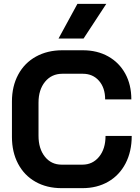

<svg xmlns="http://www.w3.org/2000/svg" viewBox="-20 -969 728 997"><path d="M42 -258V-442Q42 -521 74.5 -581.5Q107 -642 166.5 -675Q226 -708 304 -708H410Q485 -708 542 -676Q599 -644 630.5 -586.5Q662 -529 662 -453H526Q526 -513 494 -549.5Q462 -586 410 -586H304Q248 -586 214 -544.5Q180 -503 180 -436V-264Q180 -197 213 -155.5Q246 -114 300 -114H408Q461 -114 494.5 -155Q528 -196 528 -263H664Q664 -182 632 -120.5Q600 -59 542 -25.5Q484 8 408 8H300Q223 8 164.5 -25Q106 -58 74 -118.5Q42 -179 42 -258ZM382 -949H532L414 -769H284Z"/></svg>

Font: Bai Jamjuree
Style: Bold
Weight: 700
Designer: Katatrad Aksorn Co.,Ltd.
Foundry: Cadson Demak Co.,Ltd.
Version: Version 1.000; ttfautohint (v1.6)